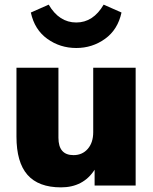

<svg xmlns="http://www.w3.org/2000/svg" viewBox="-20 -800 659 828"><path d="M565 -508V0H388V-68Q339 8 243 8Q146 8 98.5 -46Q51 -100 51 -211V-508H232V-206Q232 -131 297 -131Q335 -131 358.5 -158Q382 -185 382 -230V-508ZM113 -746 190 -780Q235 -703 309 -703Q382 -703 427 -780L504 -746Q488 -672 433 -632.5Q378 -593 309 -593Q239 -593 184 -632.5Q129 -672 113 -746Z"/></svg>

Font: Muli Black
Style: Regular
Weight: 900
Designer: Vernon Adams
Foundry: Vernon Adams
Version: Version 2.001